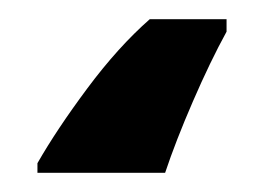

<svg xmlns="http://www.w3.org/2000/svg" viewBox="-20 40 275 200"><path d="M216 73Q199 104 181 145.5Q163 187 152 220H19V210Q39 175 71 132Q103 89 136 60H216Z"/></svg>

Font: Noto Sans Display SemiBold
Style: Regular
Weight: 600
Designer: Monotype Design Team
Foundry: Monotype Imaging Inc.
Version: Version 2.003